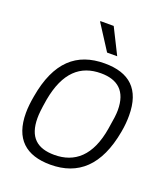

<svg xmlns="http://www.w3.org/2000/svg" viewBox="-135 -820 814 928"><g transform="rotate(20 272.0 -355.5)"><path d="M304 -591H356L290 -723H222L221 -720ZM231 12C374 12 467 -71 500 -255C506 -287 508 -315 508 -341C508 -476 439 -538 312 -538C168 -538 76 -458 44 -271C38 -238 35 -209 35 -183C35 -50 105 12 231 12ZM233 -39C145 -39 96 -80 96 -179C96 -199 98 -223 107 -277C134 -426 206 -487 311 -487C397 -487 448 -445 448 -347C448 -326 445 -302 436 -249C412 -100 337 -39 233 -39Z"/></g></svg>

Font: Archivo ExtraLight
Style: Italic
Weight: 200
Italic angle: -10°
Designer: Hector Gatti
Foundry: Omnibus-Type
Version: Version 2.001